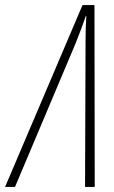

<svg xmlns="http://www.w3.org/2000/svg" viewBox="-87 -734 449 754"><path d="M-67 0H-28L210 -564C227 -606 238 -637 250 -671H252C250 -638 249 -608 249 -577L247 0H285L284 -714H237Z"/></svg>

Font: Noto Sans ExtraCondensed ExtraLight
Style: Italic
Weight: 200
Width: 2
Italic angle: -12°
Designer: Monotype Design Team
Foundry: Monotype Imaging Inc.
Version: Version 2.013